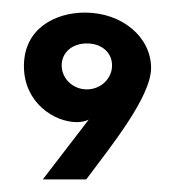

<svg xmlns="http://www.w3.org/2000/svg" viewBox="-20 -285 277 305"><path d="M158 -181C158 -160 140 -143 118 -143C96 -143 78 -160 78 -181C78 -202 95 -216 118 -216C141 -216 158 -202 158 -181ZM117 0C155 -51 220 -131 220 -177C220 -226 174 -265 115 -265C68 -265 18 -240 18 -180C18 -122 66 -91 102 -91C114 -91 121 -95 121 -95L48 0Z"/></svg>

Font: Hussar Tani
Style: Dwa
Weight: 700
Foundry: Cannot Into Space Fonts
Version: Version 0.92